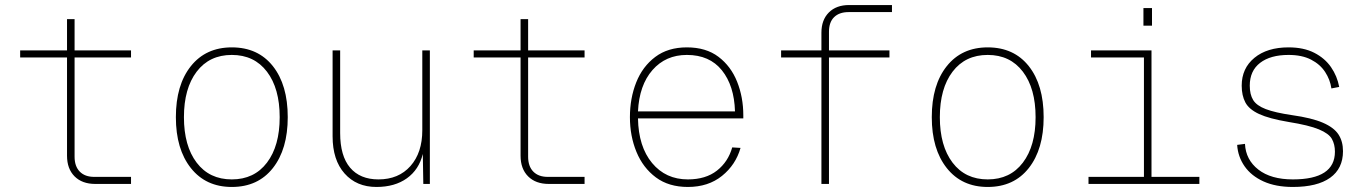

<svg xmlns="http://www.w3.org/2000/svg" viewBox="-20 -730 5440 762"><path d="M358 0Q306 0 276 -30Q246 -60 246 -112V-502H60V-530H246V-654H276V-530H500V-502H276V-108Q276 -70 296.5 -49Q317 -28 354 -28H500V0Z M900 12Q797 12 737.5 -63Q678 -138 678 -265Q678 -393 737.5 -467.5Q797 -542 900 -542Q1004 -542 1063 -467.5Q1122 -393 1122 -265Q1122 -138 1063 -63Q1004 12 900 12ZM900 -18Q989 -18 1039.5 -84.5Q1090 -151 1090 -265Q1090 -379 1039.5 -445.5Q989 -512 900 -512Q811 -512 760.5 -445.5Q710 -379 710 -265Q710 -151 760.5 -84.5Q811 -18 900 -18Z M1474 12Q1395 12 1347.5 -41.5Q1300 -95 1300 -189V-530H1330V-202Q1330 -111 1369.5 -64.5Q1409 -18 1482 -18Q1562 -18 1609 -71Q1656 -124 1656 -213V-530H1686V0H1660L1658 -119Q1643 -57 1595 -22.5Q1547 12 1474 12Z M2158 0Q2106 0 2076 -30Q2046 -60 2046 -112V-502H1860V-530H2046V-654H2076V-530H2300V-502H2076V-108Q2076 -70 2096.5 -49Q2117 -28 2154 -28H2300V0Z M2710 12Q2634 12 2583 -26Q2532 -64 2506 -127Q2480 -190 2480 -265Q2480 -340 2505 -403Q2530 -466 2580.5 -504Q2631 -542 2706 -542Q2782 -542 2831.5 -504.5Q2881 -467 2905.5 -405.5Q2930 -344 2930 -272V-260H2512Q2514 -148 2568 -83Q2622 -18 2710 -18Q2781 -18 2825.5 -53Q2870 -88 2886 -145L2919 -143Q2900 -76 2845.5 -32Q2791 12 2710 12ZM2512 -288H2897Q2894 -390 2845 -451Q2796 -512 2706 -512Q2622 -512 2569.5 -452Q2517 -392 2512 -288Z M3240 0V-502H3080V-530H3240V-600Q3240 -651 3269.5 -680.5Q3299 -710 3350 -710H3520V-682H3348Q3311 -682 3290.5 -662Q3270 -642 3270 -604V-530H3510V-502H3270V0Z M3900 12Q3797 12 3737.5 -63Q3678 -138 3678 -265Q3678 -393 3737.5 -467.5Q3797 -542 3900 -542Q4004 -542 4063 -467.5Q4122 -393 4122 -265Q4122 -138 4063 -63Q4004 12 3900 12ZM3900 -18Q3989 -18 4039.5 -84.5Q4090 -151 4090 -265Q4090 -379 4039.5 -445.5Q3989 -512 3900 -512Q3811 -512 3760.5 -445.5Q3710 -379 3710 -265Q3710 -151 3760.5 -84.5Q3811 -18 3900 -18Z M4300 0V-28H4520V-502H4310V-530H4550V-28H4740V0ZM4518 -628V-698H4552V-628Z M5111 12Q5043 12 4994.5 -10Q4946 -32 4919.5 -70Q4893 -108 4890 -155L4921 -159Q4924 -96 4974 -57Q5024 -18 5111 -18Q5278 -18 5278 -128Q5278 -157 5266 -178.5Q5254 -200 5214.5 -216.5Q5175 -233 5094 -246Q5017 -259 4977 -277.5Q4937 -296 4922.5 -323.5Q4908 -351 4908 -390Q4908 -459 4958.5 -500.5Q5009 -542 5094 -542Q5154 -542 5196 -520.5Q5238 -499 5262.5 -463.5Q5287 -428 5295 -385L5264 -379Q5259 -414 5239 -444.5Q5219 -475 5183 -493.5Q5147 -512 5094 -512Q5022 -512 4981 -480.5Q4940 -449 4940 -390Q4940 -355 4953.5 -333Q4967 -311 5003.5 -297Q5040 -283 5108 -273Q5186 -262 5230 -243Q5274 -224 5292 -196.5Q5310 -169 5310 -130Q5310 -61 5259 -24.5Q5208 12 5111 12Z"/></svg>

Font: Geist Mono Thin
Style: Regular
Weight: 100
Monospace: yes
Designer: Basement.studio, Andrés Briganti, Mateo Zaragoza
Foundry: Basement.studio, Vercel, Andrés Briganti, Guido Ferreyra, Mateo Zaragoza
Version: Version 1.500; ttfautohint (v1.8.4.7-5d5b)